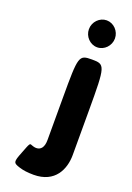

<svg xmlns="http://www.w3.org/2000/svg" viewBox="-191 -837 810 1179"><g transform="rotate(20 213.5 -247.5)"><path d="M200 -234V45C200 93 181 115 151 115C140 115 128 111 120 108C105 101 105 102 78 172C51 241 50 248 99 263C121 270 150 275 192 275C333 275 377 170 377 79V-217C377 -505 374 -513 288 -513C202 -513 200 -505 200 -234ZM206 -682C206 -634 245 -594 291 -594C337 -594 376 -634 376 -682C376 -730 337 -770 291 -770C245 -770 206 -730 206 -682Z"/></g></svg>

Font: Hussar Print
Style: Bold
Weight: 700
Foundry: Cannot Into Space Fonts
Version: Version 2.00